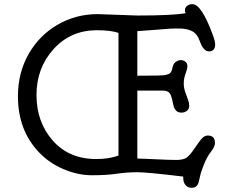

<svg xmlns="http://www.w3.org/2000/svg" viewBox="-20 -837 1123 925"><path d="M550.8 -678.7Q512.7 -691.4 446.3 -691.4Q320.8 -691.4 238.3 -600.6Q155.8 -509.8 155.8 -379.4Q155.8 -249 234.1 -159.9Q312.5 -70.8 444.3 -70.8Q503.9 -70.8 550.8 -87.4ZM981.4 -184.1Q1015.6 -184.1 1015.6 -147.9Q1015.6 -130.4 996.8 -106.7Q978 -83 963.1 -46.1Q948.2 -9.3 944.6 9Q940.9 27.3 937 41Q929.2 67.9 902.8 67.9Q885.7 67.9 874.3 55.2Q862.8 42.5 862.8 20.5V13.7Q689.5 -7.3 640.9 -7.3Q592.3 -7.3 542.5 0Q492.7 7.3 423.8 7.3Q355 7.3 286.1 -22Q217.3 -51.3 168.5 -102.5Q66.4 -209 66.4 -373Q66.4 -486.3 117.9 -576.7Q169.4 -667 257.6 -718Q345.7 -769 450.2 -769L642.6 -762.2Q810.1 -762.2 873.5 -773.4Q871.1 -781.2 871.1 -790Q871.1 -798.8 880.4 -807.9Q889.6 -816.9 907.2 -816.9Q951.2 -816.9 1006.3 -666Q1016.6 -637.7 1016.6 -623Q1016.6 -589.4 986.3 -589.4Q959.5 -589.4 941.4 -641.6Q930.2 -673.8 905.5 -686.8Q880.9 -699.7 842.8 -699.7H830.6Q805.2 -699.7 771 -696.8Q736.8 -693.8 716.8 -692.4L676.3 -689.5Q656.2 -688 641.6 -687V-472.2Q758.8 -472.2 775.4 -475.3Q792 -478.5 799.8 -485.1Q807.6 -491.7 810.8 -510.5Q814 -529.3 826.2 -538.3Q838.4 -547.4 851.1 -547.4Q863.8 -547.4 873.3 -539.8Q882.8 -532.2 882.8 -518.8Q882.8 -505.4 874 -481.9Q865.2 -458.5 865.2 -435.3Q865.2 -412.1 874 -389.2L886.7 -354Q891.6 -341.8 891.6 -326.9Q891.6 -312 880.6 -303.2Q869.6 -294.4 853.5 -294.4Q821.8 -294.4 814.2 -335.4Q806.6 -376.5 797.4 -388.4Q788.1 -400.4 764.2 -400.4H641.6V-73.2Q659.7 -72.8 681.6 -71.8L728 -69.8Q796.4 -66.4 829.3 -66.4Q862.3 -66.4 878.4 -77.1Q894.5 -87.9 918.5 -123.8Q942.4 -159.7 954.6 -171.9Q966.8 -184.1 981.4 -184.1Z"/></svg>

Font: Oldenburg
Style: Regular
Weight: 400
Designer: Nicole Fally
Foundry: Nicole Fally
Version: Version 1.001